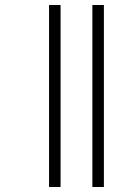

<svg xmlns="http://www.w3.org/2000/svg" viewBox="-20 -682 515 767"><path d="M176 -662V65H222V-662ZM349 -662V65H395V-662Z"/></svg>

Font: Noto Serif Sinhala SemiCondensed Light
Style: Regular
Weight: 300
Width: 4
Designer: Jelle Bosma - Monotype Design Team
Foundry: Monotype Imaging Inc.
Version: Version 2.007